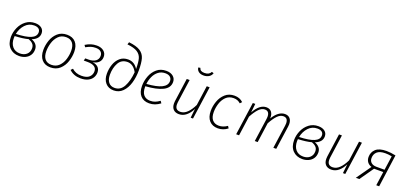

<svg xmlns="http://www.w3.org/2000/svg" viewBox="29 -1799 6064 2859"><g transform="rotate(20 3061.0 -369.0)"><path d="M475 -420Q475 -330 365 -288Q411 -273 438.5 -240.5Q466 -208 466 -162Q466 -107 439.5 -68Q413 -29 368.5 -9Q324 11 273 11Q178 11 120.5 -48.5Q63 -108 63 -215Q63 -291 95.5 -364.5Q128 -438 189.5 -485Q251 -532 334 -532Q398 -532 436.5 -502Q475 -472 475 -420ZM117 -282Q274 -287 351.5 -320Q429 -353 429 -419Q429 -455 404 -474.5Q379 -494 332 -494Q249 -494 192 -433Q135 -372 117 -282ZM112 -246Q110 -226 110 -215Q110 -129 153 -79Q196 -29 272 -29Q337 -29 377.5 -65.5Q418 -102 418 -162Q418 -206 392 -232.5Q366 -259 324 -274Q245 -252 112 -246Z M583 -199Q583 -274 609 -350.5Q635 -427 693 -479.5Q751 -532 841 -532Q929 -532 977.5 -478Q1026 -424 1026 -325Q1026 -251 1000.5 -173.5Q975 -96 917 -42.5Q859 11 768 11Q681 11 632 -44.5Q583 -100 583 -199ZM978 -327Q978 -408 942 -450.5Q906 -493 840 -493Q765 -493 718.5 -445Q672 -397 651.5 -329Q631 -261 631 -196Q631 -115 667 -72.5Q703 -30 769 -30Q843 -30 890 -77Q937 -124 957.5 -192.5Q978 -261 978 -327Z M1464 -407Q1464 -353 1429.5 -319.5Q1395 -286 1335 -277Q1391 -271 1423.5 -240.5Q1456 -210 1456 -156Q1456 -114 1434 -75.5Q1412 -37 1365 -13Q1318 11 1246 11Q1138 11 1066 -57L1094 -86Q1155 -30 1246 -30Q1331 -30 1369.5 -67Q1408 -104 1408 -157Q1408 -207 1370.5 -231Q1333 -255 1264 -255H1203L1213 -293H1264Q1337 -293 1376.5 -323.5Q1416 -354 1416 -405Q1416 -446 1388.5 -470Q1361 -494 1309 -494Q1265 -494 1232 -483Q1199 -472 1155 -448L1134 -478Q1177 -505 1219.5 -518.5Q1262 -532 1312 -532Q1380 -532 1422 -498Q1464 -464 1464 -407Z M1593 -190Q1593 -267 1617 -337Q1641 -407 1692.5 -452Q1744 -497 1821 -497Q1921 -497 1978 -403V-411Q1978 -512 1961.5 -569Q1945 -626 1892.5 -659.5Q1840 -693 1732 -704L1744 -742Q1865 -729 1925 -690Q1985 -651 2004.5 -583Q2024 -515 2024 -397Q2024 -289 1996.5 -196.5Q1969 -104 1912 -46.5Q1855 11 1771 11Q1688 11 1640.5 -44Q1593 -99 1593 -190ZM1975 -350Q1947 -403 1909 -430.5Q1871 -458 1825 -458Q1730 -458 1685.5 -379Q1641 -300 1641 -190Q1641 -115 1675 -72Q1709 -29 1771 -29Q1865 -29 1914 -119.5Q1963 -210 1975 -350Z M2195 -209V-199Q2195 -113 2232.5 -71.5Q2270 -30 2335 -30Q2377 -30 2411.5 -43Q2446 -56 2485 -84L2507 -51Q2465 -20 2423 -4.5Q2381 11 2333 11Q2245 11 2196 -43.5Q2147 -98 2147 -198Q2147 -277 2176 -354Q2205 -431 2264.5 -481.5Q2324 -532 2412 -532Q2482 -532 2522.5 -497.5Q2563 -463 2563 -409Q2563 -316 2467.5 -268.5Q2372 -221 2195 -209ZM2198 -247Q2357 -258 2436 -297Q2515 -336 2515 -407Q2515 -445 2489 -469Q2463 -493 2412 -493Q2347 -493 2301.5 -457.5Q2256 -422 2230.5 -366Q2205 -310 2198 -247Z M2684 -116Q2684 -139 2686 -151L2738 -522H2784L2732 -152Q2730 -140 2730 -119Q2730 -29 2813 -29Q2872 -29 2922 -78Q2972 -127 3011 -209L3055 -522H3101L3027 0H2990L3006 -145Q2971 -73 2920 -31Q2869 11 2806 11Q2748 11 2716 -22.5Q2684 -56 2684 -116ZM2841 -742 2873 -747Q2879 -720 2899 -708Q2919 -696 2954 -696Q3028 -696 3054 -749L3085 -739Q3073 -700 3037.5 -678Q3002 -656 2954 -656Q2904 -656 2874 -679.5Q2844 -703 2841 -742Z M3631 -480 3604 -451Q3581 -472 3554.5 -482.5Q3528 -493 3493 -493Q3420 -493 3373 -446.5Q3326 -400 3305 -331.5Q3284 -263 3284 -197Q3284 -114 3321 -72.5Q3358 -31 3424 -31Q3490 -31 3555 -76L3576 -43Q3506 11 3422 11Q3336 11 3286 -44Q3236 -99 3236 -199Q3236 -274 3263 -351Q3290 -428 3348 -480Q3406 -532 3494 -532Q3578 -532 3631 -480Z M4402 -408Q4402 -391 4399 -371L4346 0H4300L4352 -367Q4355 -388 4355 -405Q4355 -493 4282 -493Q4232 -493 4187 -446Q4142 -399 4096 -314L4052 0H4006L4058 -367Q4061 -387 4061 -403Q4061 -493 3988 -493Q3938 -493 3893 -446Q3848 -399 3801 -312L3757 0H3711L3785 -522H3824L3809 -382Q3892 -532 3999 -532Q4052 -532 4081 -496Q4110 -460 4106 -394Q4146 -461 4193.5 -496.5Q4241 -532 4293 -532Q4345 -532 4373.5 -499.5Q4402 -467 4402 -408Z M4963 -420Q4963 -330 4853 -288Q4899 -273 4926.5 -240.5Q4954 -208 4954 -162Q4954 -107 4927.5 -68Q4901 -29 4856.5 -9Q4812 11 4761 11Q4666 11 4608.5 -48.5Q4551 -108 4551 -215Q4551 -291 4583.5 -364.5Q4616 -438 4677.5 -485Q4739 -532 4822 -532Q4886 -532 4924.5 -502Q4963 -472 4963 -420ZM4605 -282Q4762 -287 4839.5 -320Q4917 -353 4917 -419Q4917 -455 4892 -474.5Q4867 -494 4820 -494Q4737 -494 4680 -433Q4623 -372 4605 -282ZM4600 -246Q4598 -226 4598 -215Q4598 -129 4641 -79Q4684 -29 4760 -29Q4825 -29 4865.5 -65.5Q4906 -102 4906 -162Q4906 -206 4880 -232.5Q4854 -259 4812 -274Q4733 -252 4600 -246Z M5097 -116Q5097 -139 5099 -151L5151 -522H5197L5145 -152Q5143 -140 5143 -119Q5143 -29 5226 -29Q5285 -29 5335 -78Q5385 -127 5424 -209L5468 -522H5514L5440 0H5403L5419 -145Q5384 -73 5333 -31Q5282 11 5219 11Q5161 11 5129 -22.5Q5097 -56 5097 -116Z M6048 -515 5977 0H5931L5962 -220H5816L5662 0H5607L5771 -232Q5726 -246 5702.5 -279Q5679 -312 5679 -357Q5679 -433 5732.5 -482.5Q5786 -532 5901 -532Q5970 -532 6048 -515ZM5726 -357Q5726 -311 5756.5 -285Q5787 -259 5839 -259H5968L6000 -483Q5947 -494 5899 -494Q5808 -494 5767 -456Q5726 -418 5726 -357Z"/></g></svg>

Font: Fira Sans ExtraLight
Style: Italic
Weight: 275
Italic angle: -8°
Designer: Carrois Corporate & Edenspiekermann AG
Foundry: Carrois Corporate GbR & Edenspiekermann AG
Version: Version 4.203